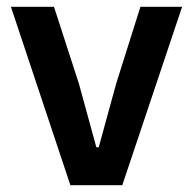

<svg xmlns="http://www.w3.org/2000/svg" viewBox="-20 -542 564 562"><path d="M186 0 12 -522H138L211 -297L262 -111H269L320 -297L391 -522H513L338 0Z"/></svg>

Font: IBM Plex Arabic SemiBold
Style: Regular
Weight: 600
Designer: Mike Abbink, Paul van der Laan, Pieter van Rosmalen, Wael Morcos, Khajak Apelian
Foundry: Bold Monday
Version: Version 1.0